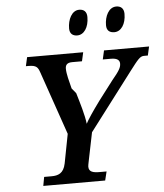

<svg xmlns="http://www.w3.org/2000/svg" viewBox="-62 -1003 904 1057"><g transform="rotate(-5 390.5 -474.5)"><path d="M598 -809C635 -809 662 -848 662 -905C662 -936 644 -949 620 -949C578 -949 555 -900 555 -851C555 -821 572 -809 598 -809ZM393 -809C430 -809 457 -848 457 -905C457 -936 440 -949 415 -949C374 -949 351 -900 351 -851C351 -821 369 -809 393 -809ZM134 0H476L488 -49H450C415 -49 390 -54 390 -84C390 -90 392 -99 395 -114L427 -271L667 -587C715 -650 727 -665 749 -665H770L781 -714H532L521 -665H566C602 -665 614 -652 614 -634C614 -613 604 -595 563 -546L483 -441C439 -381 414 -343 402 -320C397 -368 375 -439 359 -493L336 -521C326 -560 314 -604 314 -632C314 -651 322 -665 352 -665H406L417 -714H107L96 -665H110C154 -665 162 -653 172 -624L293 -274L262 -113C251 -58 219 -49 184 -49H143Z"/></g></svg>

Font: Noto Serif Semi
Style: Italic
Weight: 600
Italic angle: -12°
Designer: Monotype Design Team
Foundry: Monotype Imaging Inc.
Version: Version 1.901